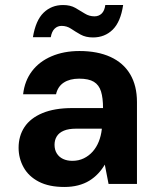

<svg xmlns="http://www.w3.org/2000/svg" viewBox="-20 -732 632 764"><path d="M236 12Q175 12 134.5 -9Q94 -30 74 -66Q54 -102 54 -144Q54 -191 77.5 -226.5Q101 -262 149 -282Q197 -302 268 -302H390Q390 -342 382 -368Q374 -394 353.5 -406.5Q333 -419 295 -419Q258 -419 234 -403.5Q210 -388 203 -357H72Q78 -410 107 -448.5Q136 -487 185 -508Q234 -529 296 -529Q368 -529 419.5 -505.5Q471 -482 498 -436.5Q525 -391 525 -326V0H412L397 -77Q386 -58 370.5 -41.5Q355 -25 335.5 -13Q316 -1 291 5.5Q266 12 236 12ZM268 -92Q293 -92 313.5 -102Q334 -112 349 -129Q364 -146 373 -168.5Q382 -191 385 -217V-220H283Q253 -220 234 -212Q215 -204 206 -189.5Q197 -175 197 -156Q197 -136 206 -121.5Q215 -107 231 -99.5Q247 -92 268 -92ZM350 -583Q321 -583 300.5 -594.5Q280 -606 263 -617.5Q246 -629 225 -629Q209 -629 197.5 -618Q186 -607 182 -584H111Q122 -651 153.5 -681.5Q185 -712 231 -712Q260 -712 280 -700.5Q300 -689 317.5 -678Q335 -667 356 -667Q373 -667 384.5 -678Q396 -689 399 -712H470Q460 -645 428.5 -614Q397 -583 350 -583Z"/></svg>

Font: DM Sans 11pt
Style: Bold
Weight: 700
Version: Version 4.004;gftools[0.9.30]